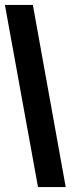

<svg xmlns="http://www.w3.org/2000/svg" viewBox="-26 -693 288 783"><path d="M242 70H129L-6 -673H108Z"/></svg>

Font: Bricolage Grotesque 96pt Condensed SemiBold
Style: Regular
Weight: 600
Width: 3
Designer: Mathieu Triay
Foundry: Atelier Triay
Version: Version 1.001; ttfautohint (v1.8.4.7-5d5b);gftools[0.9.33.de